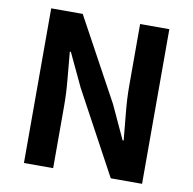

<svg xmlns="http://www.w3.org/2000/svg" viewBox="-82 -824 913 906"><g transform="rotate(10 374.5 -370.5)"><path d="M91 0V-741H242L457 -346L531 -186H536Q531 -244 524 -313Q517 -382 517 -445V-741H657V0H507L293 -396L218 -555H213Q218 -495 224.5 -428Q231 -361 231 -297V0Z"/></g></svg>

Font: Chiron Sans HK TT
Style: Bold
Weight: 700
Designer: Ryoko NISHIZUKA 西塚涼子 (kana, bopomofo & ideographs); Paul D. Hunt (Latin, Greek & Cyrillic); Sandoll Communications 산돌커뮤니
Foundry: Adobe
Version: Version 2.022;hotconv 1.0.109;makeotfexe 2.5.65596